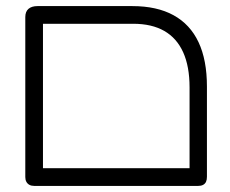

<svg xmlns="http://www.w3.org/2000/svg" viewBox="-20 -600 756 630"><path d="M92 10Q83 10 76.5 6.5Q70 3 66.5 -3.5Q63 -10 63 -19V-544Q63 -562 73.5 -571Q84 -580 103 -580H414Q495 -580 549.5 -550Q604 -520 631.5 -461.5Q659 -403 659 -316V-20Q659 -10 656 -3.5Q653 3 646.5 6.5Q640 10 631 10Q622 10 615.5 7.5Q609 5 605.5 -0.5Q602 -6 602 -13V-313Q602 -382 581 -428.5Q560 -475 519 -498.5Q478 -522 417 -522H121V-20Q121 -10 117.5 -3.5Q114 3 108 6.5Q102 10 92 10ZM92 10 93 -48H628L630 10Z"/></svg>

Font: Fredoka SemiExpanded Light
Style: Regular
Weight: 300
Width: 6
Designer: Ben Nathan
Foundry: Milena B. Brandão, Ben Nathan
Version: Version 2.001